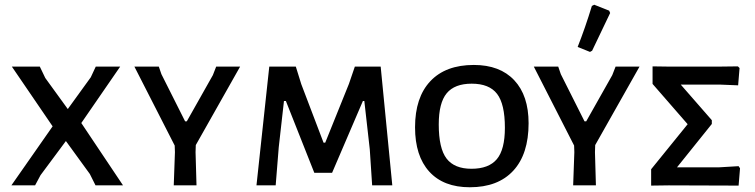

<svg xmlns="http://www.w3.org/2000/svg" viewBox="-20 -782 3186 810"><path d="M487 -501 323 -263 499 0H383L359 -48L258 -187L151 -43L128 0H28L202 -249L30 -501H148L171 -453L266 -322L363 -456L384 -501Z M806 -170 805 -140 809 0H713L718 -140L717 -168L547 -501H650L661 -469L761 -270H768L878 -465L892 -501H993Z M1586 -501 1635 0H1550L1540 -152L1517 -356H1511L1381 -53H1306L1186 -356H1178L1156 -161L1143 0H1062L1116 -501H1228L1251 -427L1345 -180H1352L1452 -428L1477 -501Z M1979 -508Q2089 -508 2149.5 -443.5Q2210 -379 2210 -262Q2210 -132 2145.5 -62Q2081 8 1962 8Q1851 8 1791 -58Q1731 -124 1731 -245Q1731 -371 1795.5 -439.5Q1860 -508 1979 -508ZM1970 -429Q1898 -429 1864.5 -388.5Q1831 -348 1831 -257Q1831 -156 1864 -113Q1897 -70 1969 -70Q2042 -70 2076 -110.5Q2110 -151 2110 -243Q2110 -343 2077 -386Q2044 -429 1970 -429Z M2478 -568 2469 -563 2417 -584Q2449 -665 2477 -757L2487 -762L2550 -737L2554 -727ZM2491 -170 2490 -140 2494 0H2398L2403 -140L2402 -168L2232 -501H2335L2346 -469L2446 -270H2453L2563 -465L2577 -501H2678Z M3093 -502 3100 -495 3094 -422 3020 -425H2852L2983 -275V-259L2836 -76H3012L3096 -81L3102 -72L3096 1L2801 0L2727 1V-68L2881 -258L2733 -428V-502L2803 -501H3012Z"/></svg>

Font: Alegreya Sans SC Medium
Style: Regular
Weight: 500
Designer: Juan Pablo del Peral
Foundry: Huerta Tipografica
Version: Version 2.001;PS 002.001;hotconv 1.0.88;makeotf.lib2.5.64775